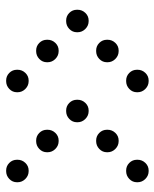

<svg xmlns="http://www.w3.org/2000/svg" viewBox="42 -570 515 640"><g transform="rotate(90 300.0 -250.5)"><path d="M249 -488Q234 -488 223.5 -477Q213 -466 213 -451V-449Q213 -434 223.5 -423.5Q234 -413 249 -413H251Q266 -413 277 -423.5Q288 -434 288 -449V-451Q288 -466 277 -477Q266 -488 251 -488ZM549 -488Q534 -488 523.5 -477Q513 -466 513 -451V-449Q513 -434 523.5 -423.5Q534 -413 549 -413H551Q566 -413 577 -423.5Q588 -434 588 -449V-451Q588 -466 577 -477Q566 -488 551 -488ZM149 -388Q134 -388 123.5 -377Q113 -366 113 -351V-349Q113 -334 123.5 -323.5Q134 -313 149 -313H151Q166 -313 177 -323.5Q188 -334 188 -349V-351Q188 -366 177 -377Q166 -388 151 -388ZM449 -388Q434 -388 423.5 -377Q413 -366 413 -351V-349Q413 -334 423.5 -323.5Q434 -313 449 -313H451Q466 -313 477 -323.5Q488 -334 488 -349V-351Q488 -366 477 -377Q466 -388 451 -388ZM49 -288Q34 -288 23.5 -277Q13 -266 13 -251V-249Q13 -234 23.5 -223.5Q34 -213 49 -213H51Q66 -213 77 -223.5Q88 -234 88 -249V-251Q88 -266 77 -277Q66 -288 51 -288ZM349 -288Q334 -288 323.5 -277Q313 -266 313 -251V-249Q313 -234 323.5 -223.5Q334 -213 349 -213H351Q366 -213 377 -223.5Q388 -234 388 -249V-251Q388 -266 377 -277Q366 -288 351 -288ZM149 -188Q134 -188 123.5 -177Q113 -166 113 -151V-149Q113 -134 123.5 -123.5Q134 -113 149 -113H151Q166 -113 177 -123.5Q188 -134 188 -149V-151Q188 -166 177 -177Q166 -188 151 -188ZM449 -188Q434 -188 423.5 -177Q413 -166 413 -151V-149Q413 -134 423.5 -123.5Q434 -113 449 -113H451Q466 -113 477 -123.5Q488 -134 488 -149V-151Q488 -166 477 -177Q466 -188 451 -188ZM249 -88Q234 -88 223.5 -77Q213 -66 213 -51V-49Q213 -34 223.5 -23.5Q234 -13 249 -13H251Q266 -13 277 -23.5Q288 -34 288 -49V-51Q288 -66 277 -77Q266 -88 251 -88ZM549 -88Q534 -88 523.5 -77Q513 -66 513 -51V-49Q513 -34 523.5 -23.5Q534 -13 549 -13H551Q566 -13 577 -23.5Q588 -34 588 -49V-51Q588 -66 577 -77Q566 -88 551 -88Z"/></g></svg>

Font: Doto Rounded
Style: Bold
Weight: 700
Monospace: yes
Version: Version 1.000